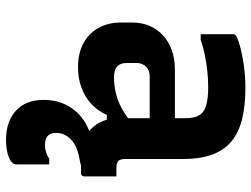

<svg xmlns="http://www.w3.org/2000/svg" viewBox="-119 -469 838 640"><g transform="rotate(90 300.0 -149.0)"><path d="M510 -341Q510 -316 510 -292.5Q510 -269 510 -244.5Q510 -220 510 -195.5Q510 -171 510 -148Q510 -140 511.5 -134Q513 -128 517 -124Q520 -121 525.5 -119.5Q531 -118 538 -118Q541 -118 543.5 -118Q546 -118 549 -118H568Q568 -91 568 -64.5Q568 -38 568 -11Q568 -6 565 -3Q562 0 557 0Q552 0 532.5 0Q513 0 498 0Q470 0 448 -9Q426 -18 409 -34.5Q392 -51 383 -74Q374 -97 374 -126Q374 -157 374 -189Q374 -221 374 -252Q374 -269 374 -284.5Q374 -300 374 -316Q374 -332 374 -348Q374 -377 364.5 -393.5Q355 -410 332 -417Q309 -424 271 -424Q243 -424 216.5 -421Q190 -418 164.5 -413Q139 -408 113 -399H94Q94 -426 94 -453Q94 -480 94 -506Q94 -510 95 -512Q96 -514 97 -515Q103 -521 130.5 -529Q158 -537 196 -542.5Q234 -548 271 -548Q334 -548 379 -536.5Q424 -525 453 -500Q482 -475 496 -435.5Q510 -396 510 -341ZM190 -152Q190 -131 201.5 -120.5Q213 -110 237 -110Q264 -110 290 -116Q316 -122 341.5 -136Q367 -150 393 -172V-86H363Q350 -56 326.5 -34.5Q303 -13 272 -1.5Q241 10 204 10Q158 10 124.5 -8Q91 -26 73 -58.5Q55 -91 55 -134V-169Q55 -202 66 -228Q77 -254 97.5 -273Q118 -292 147 -302.5Q176 -313 212 -313Q247 -313 280.5 -313Q314 -313 344.5 -313Q375 -313 402 -313Q411 -313 415.5 -297Q420 -281 421 -261.5Q422 -242 422 -229Q390 -229 360 -229Q330 -229 299.5 -229Q269 -229 237 -229Q225 -229 216.5 -226Q208 -223 202 -217Q197 -211 193.5 -203.5Q190 -196 190 -187ZM480 -39Q490 -39 503.5 -29.5Q517 -20 532 0Q529 1 522 2.5Q515 4 500 7Q463 15 443 35.5Q423 56 423 82Q423 102 433 111Q443 120 463 120Q476 120 487.5 116.5Q499 113 509 106H528Q528 115 528 127Q528 139 528 159Q528 179 528 215Q528 231 504 240.5Q480 250 448 250Q385 250 349 217Q313 184 313 125Q313 76 335 39.5Q357 3 395 -17.5Q433 -38 480 -39Z"/></g></svg>

Font: RecMonoLinear Nerd Font Mono
Style: Bold
Weight: 700
Monospace: yes
Version: Version 1.085; ttfautohint (v1.8.4.7-5d5b);Nerd Fonts 3.2.1